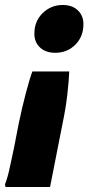

<svg xmlns="http://www.w3.org/2000/svg" viewBox="-30 -564 394 771"><path d="M192 -352Q154 -352 131 -373Q108 -394 108 -429Q108 -479 141.5 -511.5Q175 -544 222 -544Q260 -544 282.5 -522.5Q305 -501 305 -467Q305 -417 272.5 -384.5Q240 -352 192 -352ZM-8 187 -10 176Q1 149 9.5 107.5Q18 66 26 31L45 -67Q58 -130 73.5 -189Q89 -248 100 -277H248Q247 -244 240.5 -186Q234 -128 221 -67L171 187Z"/></svg>

Font: Kufam
Style: Bold Italic
Weight: 700
Italic angle: -11°
Designer: Artur Schmal
Foundry: Original Type
Version: Version 1.301; ttfautohint (v1.8.3)